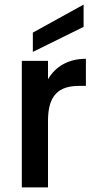

<svg xmlns="http://www.w3.org/2000/svg" viewBox="-20 -816 424 836"><path d="M189 0V-290C189 -402 236 -442 325 -442H354V-560C278 -560 222 -527 189 -471V-551H75V0ZM344 -699V-796L123 -674V-590Z"/></svg>

Font: Poppins Medium
Style: Regular
Weight: 500
Designer: Ninad Kale (Devanagari), Jonny Pinhorn (Latin)
Foundry: Indian Type Foundry
Version: 4.004